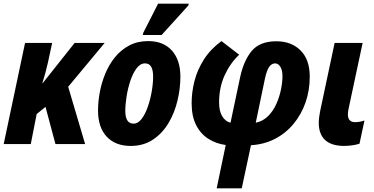

<svg xmlns="http://www.w3.org/2000/svg" viewBox="-22 -782 2028 1042"><path d="M-2 0 114 -549H261L238 -442Q232 -415 224.5 -387.5Q217 -360 208 -331H210L383 -549H546L348 -311L440 0H279L225 -202L177 -163L145 0Z M687 10Q604 10 557 -40.5Q510 -91 510 -182Q510 -229 519.5 -281Q529 -333 549.5 -382.5Q570 -432 602 -471.5Q634 -511 679 -535Q724 -559 782 -559Q865 -559 911 -507.5Q957 -456 957 -366Q957 -303 941.5 -237Q926 -171 893 -115Q860 -59 808.5 -24.5Q757 10 687 10ZM703 -111Q727 -111 746.5 -136.5Q766 -162 780 -202Q794 -242 801.5 -286Q809 -330 809 -367Q809 -401 798.5 -419.5Q788 -438 765 -438Q739 -438 719 -411Q699 -384 685.5 -343.5Q672 -303 665 -259Q658 -215 658 -180Q658 -111 703 -111ZM753 -592 756 -605 836 -762H1002L1000 -752L855 -592Z M1154 240 1203 5Q1151 -2 1109 -28.5Q1067 -55 1042.5 -103Q1018 -151 1018 -222Q1018 -282 1033.5 -342.5Q1049 -403 1084.5 -459Q1120 -515 1180 -559L1276 -485Q1227 -439 1197 -373Q1167 -307 1167 -226Q1167 -179 1184 -151Q1201 -123 1229 -116L1281 -362Q1301 -455 1345 -506.5Q1389 -558 1478 -558Q1559 -558 1609 -508.5Q1659 -459 1659 -366Q1659 -291 1636 -225.5Q1613 -160 1570.5 -109Q1528 -58 1469.5 -28Q1411 2 1340 6L1290 240ZM1366 -116Q1405 -124 1433 -152Q1461 -180 1478 -218.5Q1495 -257 1503 -297Q1511 -337 1511 -369Q1511 -401 1499.5 -419.5Q1488 -438 1471 -438Q1453 -438 1439.5 -420Q1426 -402 1416 -356Z M1843 10Q1775 9 1741.5 -23Q1708 -55 1708 -115Q1708 -142 1715 -177L1794 -549H1946L1870 -193Q1866 -174 1866 -161Q1866 -119 1905 -119Q1929 -119 1956 -128L1929 -2Q1910 4 1887 7Q1864 10 1843 10Z"/></svg>

Font: Noto Sans Condensed ExtraBold
Style: Italic
Weight: 800
Width: 3
Italic angle: -12°
Designer: Monotype Design Team
Foundry: Monotype Imaging Inc.
Version: Version 2.013; ttfautohint (v1.8.4.7-5d5b)